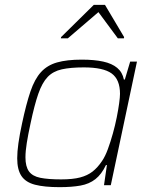

<svg xmlns="http://www.w3.org/2000/svg" viewBox="-20 -764 614 792"><path d="M226 8Q163 8 124.5 -2Q86 -12 68.5 -38Q51 -64 51 -111Q51 -138 56 -173.5Q61 -209 71 -255Q88 -335 105.5 -386.5Q123 -438 149 -466.5Q175 -495 215.5 -506.5Q256 -518 317 -518Q369 -518 405.5 -510Q442 -502 463.5 -484Q485 -466 491 -436H495L517 -510H545L437 0H409L421 -83H417Q399 -45 373.5 -25Q348 -5 312 1.5Q276 8 226 8ZM232 -24Q280 -24 310.5 -32Q341 -40 362 -56.5Q383 -73 401 -100Q414 -119 425 -149Q436 -179 445.5 -213Q455 -247 461.5 -279.5Q468 -312 471.5 -338Q475 -364 475 -377Q475 -436 440.5 -461Q406 -486 326 -486Q271 -486 235 -478Q199 -470 176.5 -446.5Q154 -423 138 -377Q122 -331 106 -255Q96 -209 90.5 -174.5Q85 -140 85 -115Q85 -77 99.5 -57Q114 -37 146.5 -30.5Q179 -24 232 -24ZM231 -606 232 -611 367 -744H413L492 -611L491 -606H466L386 -714L260 -606Z"/></svg>

Font: Saira Thin
Style: Italic
Weight: 100
Italic angle: -12°
Designer: Hector Gatti with collaboration of the Omnibus-Type team
Foundry: Omnibus-Type
Version: Version 1.101